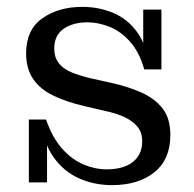

<svg xmlns="http://www.w3.org/2000/svg" viewBox="-20 -531 566 559"><path d="M306 8Q254 8 209.5 -12Q165 -32 135.5 -74Q106 -116 98 -183H114Q133 -129 161.5 -97.5Q190 -66 223.5 -52Q257 -38 290 -38Q340 -38 367 -59.5Q394 -81 394 -120Q394 -146 379.5 -163Q365 -180 340.5 -191Q316 -202 286 -208L226 -222Q174 -234 135.5 -252.5Q97 -271 76.5 -301Q56 -331 56 -376Q56 -444 103 -477.5Q150 -511 220 -511Q268 -511 310.5 -493Q353 -475 381 -435Q409 -395 415 -329H400Q385 -381 357.5 -411Q330 -441 297.5 -453.5Q265 -466 235 -466Q192 -466 165 -447Q138 -428 138 -390Q138 -363 152 -346Q166 -329 190.5 -319.5Q215 -310 244 -303L303 -290Q353 -279 392 -261.5Q431 -244 453.5 -215Q476 -186 476 -138Q476 -67 429.5 -29.5Q383 8 306 8ZM64 0V-183H98L117 -153V0ZM415 -329 397 -359V-503H450V-329Z"/></svg>

Font: Montagu Slab
Style: Bold
Weight: 700
Designer: Florian Karsten
Foundry: Florian Karsten
Version: Version 1.000